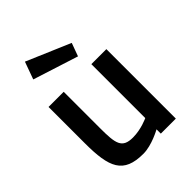

<svg xmlns="http://www.w3.org/2000/svg" viewBox="-217 -857 977 977"><g transform="rotate(-45 271.5 -369.0)"><path d="M105 -654 349 -576 375 -647 139 -748ZM369 -112C369 -112 315 -86 255 -86C177 -86 170 -127 170 -238V-500H61V-239C61 -63 91 10 234 10C296 10 369 -31 369 -31V0H477V-500H369Z"/></g></svg>

Font: RazerF5 SemiBold
Style: Regular
Weight: 600
Foundry: Razer Inc.
Version: Version 2